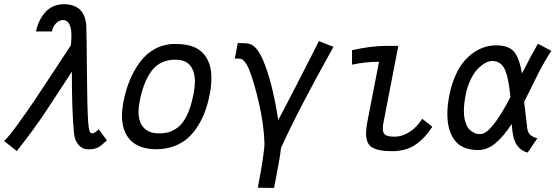

<svg xmlns="http://www.w3.org/2000/svg" viewBox="-30 -714 2657 918"><path d="M50.3 8.3 -10.3 -40Q9.8 -57.6 54.7 -119.4Q99.6 -181.2 137.9 -238.3Q176.3 -295.4 234.9 -385Q293.5 -474.6 309.1 -497.6Q311.5 -527.8 311.5 -547.9Q311.5 -580.1 301 -599.1Q290.5 -618.2 272 -618.2Q252.9 -618.2 237.8 -602.5Q222.7 -586.9 218.3 -563.5H142.1Q147 -588.4 157.2 -610.6Q167.5 -632.8 183.3 -652.1Q199.2 -671.4 222.7 -682.6Q246.1 -693.8 274.4 -693.8Q374.5 -693.8 382.3 -593.8Q384.3 -566.9 385.5 -384Q386.7 -201.2 391.6 -130.4Q393.6 -102.5 397.5 -89.4Q401.4 -76.2 410.2 -76.2Q416 -76.2 423.8 -81.1Q431.6 -85.9 436.5 -90.8L441.9 -96.2L481 -42.5Q459 -22.9 450.7 -16.4Q442.4 -9.8 428.2 -4.9Q414.1 0 393.6 0Q364.7 0 345.9 -20.8Q327.1 -41.5 323.7 -78.1Q313.5 -181.6 313.5 -371.1Q290.5 -336.4 251 -275.6Q211.4 -214.8 188.5 -180.2Q165.5 -145.5 127.9 -93.5Q90.3 -41.5 50.3 8.3Z M716.3 -0.5Q635.7 -1 594.5 -43Q553.2 -85 553.2 -160.6Q553.2 -189.9 560.1 -226.6Q570.8 -282.7 590.6 -330.6Q610.4 -378.4 639.9 -418.2Q669.4 -458 712.4 -481Q755.4 -503.9 806.6 -503.9Q877 -503.9 916 -479.7Q955.1 -455.6 971.7 -405.8Q980.5 -379.4 980.5 -339.4Q980.5 -300.8 973.1 -265.1Q964.8 -221.7 951.4 -184.1Q938 -146.5 916.5 -112.1Q895 -77.6 867.7 -53.5Q840.3 -29.3 801.8 -14.9Q763.2 -0.5 717.3 -0.5ZM820.8 -105Q871.6 -145.5 894 -258.8Q894.5 -260.3 895 -263.2Q895.5 -266.1 896 -267.6Q901.9 -301.3 901.9 -323.2Q901.9 -372.6 879.4 -400.6Q856.9 -428.7 808.6 -428.7Q736.3 -428.7 696.3 -377Q656.2 -325.2 637.7 -229Q632.3 -201.2 632.3 -179.7Q632.3 -129.9 657.5 -103Q682.6 -76.2 731.9 -76.2Q759.8 -76.7 779.5 -83Q799.3 -89.4 820.8 -105Z M1202.6 183.6Q1234.4 18.6 1234.4 -29.3Q1234.4 -29.3 1234.4 -33.2Q1231.4 -117.7 1208.7 -218.3Q1186 -318.8 1160.6 -382.8Q1152.8 -401.9 1143.8 -413.8Q1134.8 -425.8 1128.9 -429.7Q1122.6 -434.1 1100.1 -434.1Q1098.6 -434.1 1096.2 -433.8Q1093.8 -433.6 1092.8 -433.6L1106.9 -508.3Q1138.7 -508.3 1155.3 -505.9Q1176.8 -502.4 1193.1 -484.4Q1209.5 -466.3 1225.6 -431.2Q1271.5 -327.1 1300.3 -140.1Q1325.7 -187 1374.3 -281.5Q1422.9 -376 1459 -446.8L1494.6 -517.6L1564.5 -490.2Q1396 -189 1314 -7.8Q1307.1 47.9 1288.6 141.6Q1287.1 148.9 1284.4 163.3Q1281.7 177.7 1280.3 184.6Z M1815.9 -494.6H1874.5Q1874.5 -494.6 1803.2 -126.5Q1800.3 -110.8 1800.3 -99.6Q1800.3 -76.2 1813.7 -68.4Q1827.1 -60.5 1857.4 -60.5Q1892.6 -60.5 1927.7 -82.8Q1962.9 -105 1988.8 -146L2037.1 -107.9Q1998.5 -49.3 1953.6 -20.3Q1908.7 8.8 1844.7 8.8Q1778.3 8.8 1748 -9.8Q1720.2 -26.9 1720.2 -77.6Q1720.2 -95.2 1725.1 -124.5L1782.2 -418.5Q1714.8 -418.5 1653.3 -404.8L1652.8 -474.1Q1745.1 -494.6 1815.9 -494.6Z M2195.8 -257.3Q2188 -215.3 2188 -183.6Q2188 -153.3 2195.1 -130.9Q2202.1 -108.4 2211.4 -97.9Q2220.7 -87.4 2232.7 -81.3Q2244.6 -75.2 2250.5 -74.2Q2256.3 -73.2 2261.2 -73.2H2267.6Q2318.8 -73.2 2410.6 -250Q2401.4 -345.2 2382.8 -383.8Q2364.3 -422.4 2322.8 -422.4Q2307.6 -422.4 2289.8 -412.6Q2272 -402.8 2253.7 -384Q2235.4 -365.2 2219.5 -332Q2203.6 -298.8 2195.8 -257.3ZM2476.1 -226.6Q2489.3 -113.3 2491.2 -99.1Q2494.1 -79.1 2505.9 -68.8Q2517.6 -58.6 2539.1 -52.7L2492.7 15.6Q2428.7 -1 2419.9 -87.9Q2419.4 -93.3 2418.2 -104.2Q2417 -115.2 2416 -121.1Q2378.4 -62 2339.1 -29.3Q2299.8 3.4 2254.9 3.4Q2215.3 3.4 2186.5 -9.8Q2157.7 -22.9 2141.1 -47.1Q2124.5 -71.3 2116.7 -101.6Q2108.9 -131.8 2108.9 -168.9Q2108.9 -209.5 2118.2 -257.3Q2128.4 -309.1 2146.7 -350.8Q2165 -392.6 2187.5 -419.4Q2210 -446.3 2236.8 -464.1Q2263.7 -481.9 2289.8 -489.5Q2315.9 -497.1 2342.8 -497.1Q2401.4 -497.1 2427.2 -467.3Q2453.1 -437.5 2465.8 -362.8Q2508.3 -446.8 2542 -504.9L2606.4 -470.7Q2591.3 -449.2 2572.8 -416.5Q2554.2 -383.8 2541.3 -358.2Q2528.3 -332.5 2506.8 -288.8Q2485.4 -245.1 2476.1 -226.6Z"/></svg>

Font: Fantasque Sans Mono
Style: Italic
Weight: 400
Italic angle: -11°
Monospace: yes
Designer: Jany Belluz
Version: Version 1.8.0 ; ttfautohint (v1.8.2)